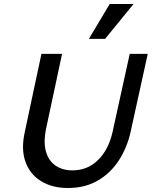

<svg xmlns="http://www.w3.org/2000/svg" viewBox="-20 -927 758 959"><path d="M319 12Q241 12 185.5 -22Q130 -56 107.5 -118Q85 -180 103 -264L187 -658H290L211 -288Q196 -217 209.5 -170Q223 -123 258 -99.5Q293 -76 341 -76Q417 -76 469.5 -127.5Q522 -179 542 -267L628 -658H718L633 -271Q615 -189 573 -125Q531 -61 467.5 -24.5Q404 12 319 12ZM424 -733 528 -907H647L505 -733Z"/></svg>

Font: Ysabeau Office SemiBold
Style: Italic
Weight: 600
Italic angle: -12°
Designer: Christian Thalmann (Catharsis Fonts)
Version: Version 2.001;gftools[0.9.30]; featfreeze: tnum,lnum,ss02